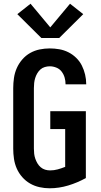

<svg xmlns="http://www.w3.org/2000/svg" viewBox="-20 -1003 540 1031"><path d="M246 8Q219 8 192 2Q165 -4 141.5 -17.5Q118 -31 99.5 -52Q81 -73 70 -98Q59 -123 55 -150.5Q51 -178 51 -205V-530Q51 -557 55 -584.5Q59 -612 70 -637Q81 -662 99.5 -683.5Q118 -705 142 -718.5Q166 -732 193 -737.5Q220 -743 247 -743Q273 -743 298.5 -738.5Q324 -734 347 -722.5Q370 -711 389 -692.5Q408 -674 419.5 -651Q431 -628 437 -602.5Q443 -577 443 -551Q443 -551 443 -551Q443 -551 443 -550H332Q332 -551 332 -551Q332 -551 332 -551Q332 -569 327 -586.5Q322 -604 311 -618.5Q300 -633 282.5 -640Q265 -647 247 -647Q234 -647 220.5 -643Q207 -639 197 -630Q187 -621 180 -609Q173 -597 169 -584Q165 -571 163.5 -557.5Q162 -544 162 -530V-205Q162 -191 163.5 -177.5Q165 -164 169.5 -151Q174 -138 181 -126Q188 -114 198.5 -105Q209 -96 222 -92Q235 -88 249 -88Q270 -88 290 -93.5Q310 -99 330 -107V-310H250V-406H441V-47Q396 -22 346.5 -7Q297 8 246 8ZM202 -799 73 -927 144 -983 250 -856 356 -983 427 -927 298 -799Z"/></svg>

Font: Iosevka SS04
Style: Bold
Weight: 700
Monospace: yes
Designer: Belleve Invis
Foundry: Belleve Invis
Version: Version 19.0.0; ttfautohint (v1.8.4)